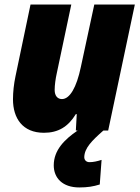

<svg xmlns="http://www.w3.org/2000/svg" viewBox="-20 -573 614 843"><path d="M173 10C235 10 279 -16 313 -72H317L313 0H321C262 40 216 87 216 153C216 208 254 250 328 250C364 250 389 246 418 237L426 129C407 135 390 139 373 139C359 139 350 130 350 117C351 77 383 45 434 0H455L572 -553H394L335 -279C316 -188 286 -138 252 -138C233 -138 220 -152 220 -178C220 -199 224 -228 229 -250L293 -553H114L48 -238C41 -205 37 -169 37 -137C37 -54 79 10 173 10Z"/></svg>

Font: Noto Sans SemiCondensed Black
Style: Italic
Weight: 900
Width: 4
Italic angle: -12°
Designer: Monotype Design Team
Foundry: Monotype Imaging Inc.
Version: Version 2.013